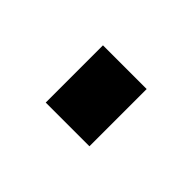

<svg xmlns="http://www.w3.org/2000/svg" viewBox="-24 -907 351 351"><g transform="rotate(-45 151.5 -731.5)"><path d="M78 -788V-675H226V-788Z"/></g></svg>

Font: 寒蝉无机体 CompactMedium
Style: Regular
Weight: 500
Width: 3
Designer: ChillTanhei {Warren2060}; 
Source Han Sans {Ryoko NISHIZUKA 西塚涼子 (kana, bopomofo & ideographs); Paul D. Hunt (Latin, Gre
Foundry: ChillType&Adobe
Version: Version 1.000;Glyphs 3.1.1 (3135)